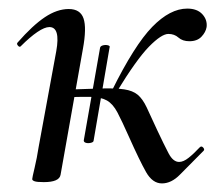

<svg xmlns="http://www.w3.org/2000/svg" viewBox="-20 -416 520 447"><path d="M357 11Q335 11 320 -15.5Q305 -42 280 -98Q264 -134 253.5 -154Q243 -174 229 -182Q215 -190 190.5 -190.5Q166 -191 122 -189L124 -207Q180 -209 214.5 -210Q249 -211 269 -208Q289 -205 300.5 -195.5Q312 -186 321.5 -166Q331 -146 346 -113Q362 -79 372.5 -59Q383 -39 397 -39Q407 -39 419 -48.5Q431 -58 445 -73Q449 -77 453 -72.5Q457 -68 454 -65Q419 -30 399 -9.5Q379 11 357 11ZM82 8Q66 8 60.5 6Q55 4 55 1Q55 -2 60.5 -25Q66 -48 70 -74L111 -297Q121 -353 95 -353Q84 -353 67 -341.5Q50 -330 29 -309Q26 -305 22 -309.5Q18 -314 21 -317Q56 -357 84.5 -376Q113 -395 140 -395Q167 -395 174.5 -373Q182 -351 173 -302L121 -9Q118 8 82 8ZM251 -201 240 -204Q293 -311 334.5 -353.5Q376 -396 416 -396Q439 -396 451 -383Q463 -370 461 -353Q459 -341 449 -330.5Q439 -320 421 -320Q405 -320 395.5 -328.5Q386 -337 372 -337Q356 -337 327 -307.5Q298 -278 251 -201ZM198 -89Q198 -85 191.5 -83.5Q185 -82 180 -83.5Q175 -85 175 -89L213 -305Q214 -309 220 -310.5Q226 -312 231.5 -310.5Q237 -309 235 -305Z"/></svg>

Font: Cormorant Medium
Style: Italic
Weight: 500
Italic angle: -10°
Designer: Christian Thalmann (Catharsis Fonts)
Foundry: Catharsis Fonts
Version: Version 4.000